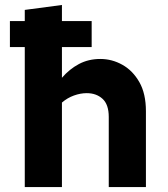

<svg xmlns="http://www.w3.org/2000/svg" viewBox="-20 -755 679 775"><path d="M20 -565V-670H80V-715L230 -735V-670H350V-565H230V-441Q260 -476 298.5 -496.5Q337 -517 385 -517Q432 -517 474 -493.5Q516 -470 542.5 -423.5Q569 -377 569 -306V0H419V-283Q419 -333 394 -356Q369 -379 330 -379Q305 -379 278.5 -369.5Q252 -360 230 -341V0H80V-565Z"/></svg>

Font: Radio Canada
Style: Bold
Weight: 700
Designer: Charles Daoud, Etienne Aubert Bonn, Alexandre Saumier Demers, Jacques Le Bailly
Foundry: Radio-Canada
Version: Version 2.104; ttfautohint (v1.8.4.7-5d5b);gftools[0.9.28.de